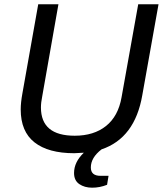

<svg xmlns="http://www.w3.org/2000/svg" viewBox="-20 -706 771 900"><path d="M328.1 12.2Q206.5 12.2 141.8 -38.6Q77.1 -89.4 77.1 -192.9Q77.1 -225.1 85 -268.1L159.2 -686H253.9L178.2 -255.9Q171.9 -225.1 171.9 -202.1Q171.9 -69.8 330.1 -69.8Q419.9 -69.8 477.1 -115.5Q534.2 -161.1 549.8 -250L627.9 -686H723.1L647 -259.8Q612.3 -58.6 456.1 -5.9Q405.8 32.7 405.8 79.1Q405.8 118.2 451.2 118.2H488.8L481.9 160.2Q447.8 173.8 412.1 173.8Q376.5 173.8 351.8 157Q327.1 140.1 327.1 105Q327.1 53.7 373 9.8Q335 12.2 328.1 12.2Z"/></svg>

Font: Archivo
Style: Italic
Weight: 400
Italic angle: -10°
Designer: Hector Gatti
Foundry: Omnibus-Type
Version: Version 2.001